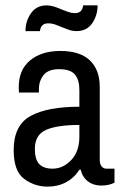

<svg xmlns="http://www.w3.org/2000/svg" viewBox="-20 -685 459 716"><path d="M265 -569Q248 -569 231 -576Q214 -583 210 -584Q194 -591 183 -594.5Q172 -598 160 -598Q132 -598 129 -569H75Q75 -606 95.5 -635.5Q116 -665 154 -665Q167 -665 181.5 -660.5Q196 -656 209 -650Q221 -645 234.5 -640.5Q248 -636 259 -636Q287 -636 290 -665H344Q344 -628 324 -598.5Q304 -569 265 -569ZM352 -360V-88Q352 -73 359 -64.5Q366 -56 376 -56H407V-4Q387 7 357 7Q328 7 307.5 -9Q287 -25 281 -52H276Q257 -22 226.5 -5.5Q196 11 158 11Q109 11 70 -18Q31 -47 31 -125Q31 -218 94 -252.5Q157 -287 276 -287V-349Q276 -387 259.5 -407Q243 -427 200 -427Q160 -427 142.5 -405Q125 -383 125 -352V-340H51Q50 -345 50 -361Q50 -425 92.5 -460Q135 -495 205 -495Q278 -495 315 -460Q352 -425 352 -360ZM110 -130Q110 -90 126.5 -73Q143 -56 176 -56Q215 -56 245.5 -88Q276 -120 276 -176V-219Q193 -219 151.5 -200.5Q110 -182 110 -130Z"/></svg>

Font: Pragati Narrow
Style: Regular
Weight: 400
Designer: Hector Gatti, Marcela Romero, Pablo Cosgaya and Nicolas Silva
Foundry: Omnibus-Type
Version: Version 1.010; ttfautohint (v1.3)